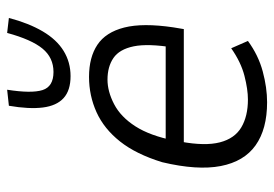

<svg xmlns="http://www.w3.org/2000/svg" viewBox="-138 -640 786 551"><g transform="rotate(-90 255.5 -365.0)"><path d="M237 8Q160 8 113.5 -25Q67 -58 54 -125Q41 -192 65 -293Q88 -368 124.5 -414Q161 -460 208.5 -481.5Q256 -503 310 -503Q366 -503 402 -479Q438 -455 451.5 -402Q465 -349 452 -261L447 -231H106L115 -283H416L394 -260Q406 -334 397.5 -375Q389 -416 364 -433Q339 -450 302 -450Q268 -450 231.5 -431Q195 -412 168 -370Q141 -328 127 -258L124 -240Q111 -170 122 -127.5Q133 -85 165 -66Q197 -47 245 -47Q274 -47 313 -57Q352 -67 392 -95L413 -47Q372 -17 325.5 -4.5Q279 8 237 8ZM312 -556Q271 -556 249 -576Q227 -596 222 -635.5Q217 -675 227 -733L273 -738Q262 -668 272 -636.5Q282 -605 324 -605Q365 -605 391 -636.5Q417 -668 436 -738L479 -733Q464 -676 440.5 -636Q417 -596 384.5 -576Q352 -556 312 -556Z"/></g></svg>

Font: Nunito Sans 7pt Condensed Light
Style: Italic
Weight: 300
Width: 3
Italic angle: -9°
Designer: Vernon Adams
Foundry: Vernon Adams
Version: Version 3.101;gftools[0.9.27]